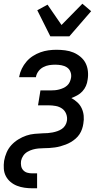

<svg xmlns="http://www.w3.org/2000/svg" viewBox="-28 -795 548 1030"><path d="M145 215Q124 215 103 212Q82 209 63 201.5Q44 194 28.5 181Q13 168 3.5 150Q-6 132 -7.5 110.5Q-9 89 -6 68Q-2 45 7.5 23Q17 1 33 -16.5Q49 -34 70 -47Q91 -60 113 -67.5Q135 -75 158 -77Q181 -79 203 -80H204Q216 -80 228.5 -81Q241 -82 254 -84.5Q267 -87 280 -91.5Q293 -96 304 -103.5Q315 -111 322 -122.5Q329 -134 331 -147Q334 -166 327 -184Q320 -202 305 -212.5Q290 -223 271 -226.5Q252 -230 232 -230H176L189 -310H245Q256 -310 267 -311Q278 -312 289.5 -315Q301 -318 312 -323Q323 -328 332 -336Q341 -344 346 -355Q351 -366 353 -377Q356 -394 350 -409.5Q344 -425 331 -433.5Q318 -442 301.5 -445Q285 -448 268 -448Q252 -448 236 -445.5Q220 -443 204.5 -435Q189 -427 178.5 -413Q168 -399 165 -383V-381H75V-384Q79 -406 89 -426.5Q99 -447 114 -464.5Q129 -482 148.5 -494.5Q168 -507 189 -514.5Q210 -522 231.5 -525Q253 -528 275 -528Q298 -528 321.5 -525Q345 -522 365.5 -513.5Q386 -505 403.5 -490.5Q421 -476 431 -456.5Q441 -437 443.5 -413.5Q446 -390 442 -367Q440 -350 433 -334Q426 -318 414 -305Q402 -292 386.5 -283.5Q371 -275 355 -269Q373 -259 387.5 -245.5Q402 -232 410.5 -213.5Q419 -195 421 -174Q423 -153 419 -131Q417 -117 412 -102.5Q407 -88 398.5 -75Q390 -62 378 -51.5Q366 -41 352.5 -33Q339 -25 324.5 -19.5Q310 -14 295.5 -10Q281 -6 266 -4Q251 -2 236.5 -1Q222 0 207.5 0Q193 0 178 1.5Q163 3 148.5 7Q134 11 120 19Q106 27 97 40Q88 53 85 68Q83 82 85.5 95.5Q88 109 97 118.5Q106 128 118.5 131.5Q131 135 145 135H171V215ZM242 -600 172 -740 227 -770 302 -661 414 -775 461 -735 344 -600Z"/></svg>

Font: Iosevka Medium
Style: Italic
Weight: 500
Italic angle: -9°
Monospace: yes
Designer: Belleve Invis
Foundry: Belleve Invis
Version: Version 32.5.0; ttfautohint (v1.8.4)